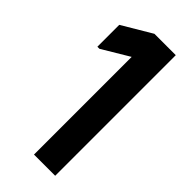

<svg xmlns="http://www.w3.org/2000/svg" viewBox="-227 -744 788 788"><g transform="rotate(45 167.0 -350.0)"><path d="M157 0V-567L40 -497H28V-624L156 -700H280V0Z"/></g></svg>

Font: Phudu Medium
Style: Regular
Weight: 500
Version: Version 1.005;gftools[0.9.23]